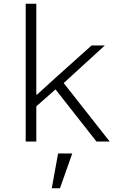

<svg xmlns="http://www.w3.org/2000/svg" viewBox="-20 -760 640 1031"><path d="M118 -740H175V-252H179L280 -344L472 -516H543L322 -314L569 0H498L278 -280L175 -189V0H118ZM292 64H368L302 251H258Z"/></svg>

Font: IBM Plex Mono Light
Style: Regular
Weight: 300
Monospace: yes
Designer: Mike Abbink, Paul van der Laan, Pieter van Rosmalen
Foundry: Bold Monday
Version: Version 2.3